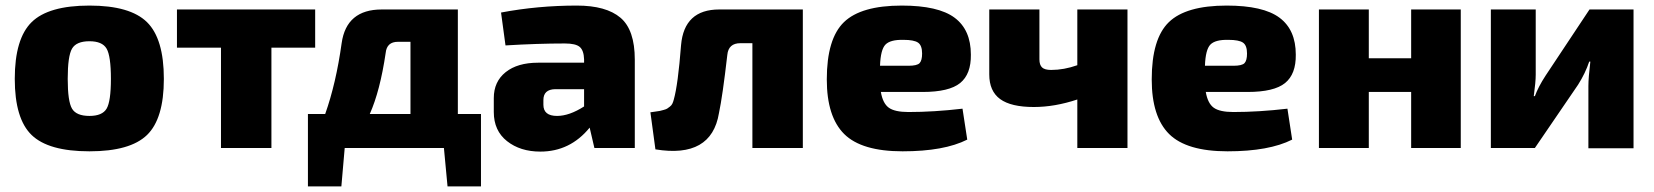

<svg xmlns="http://www.w3.org/2000/svg" viewBox="-20 -531 5936 689"><path d="M301 -511Q447 -511 507.5 -451.5Q568 -392 568 -248Q568 -105 507.5 -46.5Q447 12 301 12Q154 12 93.5 -46.5Q33 -105 33 -248Q33 -392 93.5 -451.5Q154 -511 301 -511ZM301 -383Q254 -383 238.5 -356.5Q223 -330 223 -248Q223 -167 238.5 -141Q254 -115 301 -115Q347 -115 362.5 -141Q378 -167 378 -248Q378 -330 362.5 -356.5Q347 -383 301 -383Z M1111 -360H954V0H773V-360H615V-497H1111Z M1706 -122V138H1586L1573 0H1217L1205 138H1085V-122H1147Q1186 -232 1206 -376Q1223 -497 1350 -497H1623V-122ZM1453 -122V-381H1408Q1368 -381 1364 -341Q1344 -205 1307 -122Z M1794 -368 1778 -486Q1910 -511 2050 -511Q2155 -511 2206.5 -467.5Q2258 -424 2258 -317V0H2113L2096 -73Q2026 13 1919 13Q1847 13 1799.5 -24.5Q1752 -62 1752 -129V-179Q1752 -238 1794.5 -272Q1837 -306 1911 -306H2076V-318Q2075 -350 2060.5 -362.5Q2046 -375 2007 -375Q1910 -375 1794 -368ZM1930 -172V-155Q1930 -115 1979 -115Q2023 -115 2076 -149V-211H1972Q1930 -210 1930 -172Z M2861 -497V0H2680V-376H2637Q2594 -376 2590 -334Q2573 -186 2560 -125Q2533 38 2332 5L2314 -128Q2319 -129 2331.5 -130.5Q2344 -132 2348 -133Q2352 -134 2361.5 -136.5Q2371 -139 2374.5 -141.5Q2378 -144 2384 -148.5Q2390 -153 2393 -159.5Q2396 -166 2398 -174Q2413 -227 2424 -369Q2435 -497 2561 -497Z M3291 -201H3141Q3148 -160 3169.5 -144.5Q3191 -129 3240 -129Q3331 -129 3434 -141L3451 -30Q3368 12 3219 12Q3072 12 3009.5 -50Q2947 -112 2947 -246Q2947 -392 3008.5 -451.5Q3070 -511 3216 -511Q3347 -511 3405.5 -467.5Q3464 -424 3464 -335Q3465 -265 3425.5 -233Q3386 -201 3291 -201ZM3138 -295H3240Q3271 -295 3280 -304.5Q3289 -314 3289 -339Q3289 -368 3274.5 -378Q3260 -388 3222 -388Q3175 -389 3157.5 -371Q3140 -353 3138 -295Z M4026 -497V0H3846V-174Q3765 -147 3690 -147Q3608 -147 3569 -175.5Q3530 -204 3530 -264V-497H3710V-318Q3710 -298 3719.5 -289Q3729 -280 3752 -280Q3798 -280 3846 -297V-497Z M4457 -201H4307Q4314 -160 4335.5 -144.5Q4357 -129 4406 -129Q4497 -129 4600 -141L4617 -30Q4534 12 4385 12Q4238 12 4175.5 -50Q4113 -112 4113 -246Q4113 -392 4174.5 -451.5Q4236 -511 4382 -511Q4513 -511 4571.5 -467.5Q4630 -424 4630 -335Q4631 -265 4591.5 -233Q4552 -201 4457 -201ZM4304 -295H4406Q4437 -295 4446 -304.5Q4455 -314 4455 -339Q4455 -368 4440.5 -378Q4426 -388 4388 -388Q4341 -389 4323.5 -371Q4306 -353 4304 -295Z M5222 -497V0H5044V-201H4892V0H4713V-497H4892V-322H5044V-497Z M5842 1H5680V-222Q5680 -252 5687 -310H5683Q5669 -268 5643 -227L5488 0H5330V-497H5491V-263Q5491 -237 5484 -186H5488Q5500 -219 5526 -259L5684 -497H5842Z"/></svg>

Font: Ezarion Extra Bold
Style: Regular
Weight: 800
Designer: Natanael Gama
Version: Version 1.001;PS 001.001;hotconv 1.0.70;makeotf.lib2.5.58329